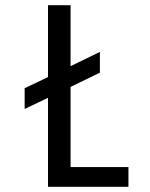

<svg xmlns="http://www.w3.org/2000/svg" viewBox="-20 -720 580 740"><path d="M75 -300V-380L165 -423V-700H252V-465L365 -520V-440L252 -385V-76H475V0H165V-343Z"/></svg>

Font: Share Tech Mono
Style: Regular
Weight: 400
Designer: Ralph Oliver du Carrois
Foundry: Ralph Oliver du Carrois
Version: Version 1.003